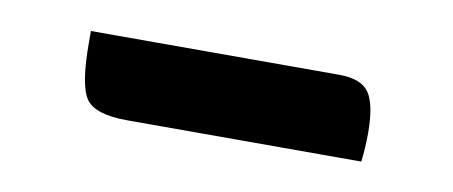

<svg xmlns="http://www.w3.org/2000/svg" viewBox="-28 -407 505 214"><g transform="rotate(10 225.0 -299.5)"><path d="M63 -345H344Q369 -345 378 -332Q387 -319 387 -286Q387 -279 386.5 -270.5Q386 -262 385 -254H120Q84 -254 73.5 -268.5Q63 -283 63 -332Z"/></g></svg>

Font: Recursive Sn Csl St
Style: Regular
Weight: 400
Version: Version 1.079;hotconv 1.0.112;makeotfexe 2.5.65598; ttfautoh